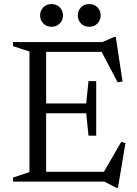

<svg xmlns="http://www.w3.org/2000/svg" viewBox="-20 -872 658 922"><path d="M42.5 0V-19.5L121.5 -45.5V-624.5L42.5 -650.5V-670H472L528 -694.5H536L568.5 -481L545 -476.5L468 -623H201.5V-375H394L405 -482.5H442V-220.5H405L394 -328H201.5V-47H479L562 -190.5L582.5 -185L546.5 29.5H538.5L481 0ZM227.5 -743.5Q203 -743.5 187.8 -759.5Q172.5 -775.5 172.5 -798Q172.5 -820.5 187.8 -836.5Q203 -852.5 227.5 -852.5Q252 -852.5 267.2 -836.5Q282.5 -820.5 282.5 -798Q282.5 -775.5 267.2 -759.5Q252 -743.5 227.5 -743.5ZM408.5 -743.5Q384 -743.5 368.8 -759.5Q353.5 -775.5 353.5 -798Q353.5 -820.5 368.8 -836.5Q384 -852.5 408.5 -852.5Q433 -852.5 448.2 -836.5Q463.5 -820.5 463.5 -798Q463.5 -775.5 448.2 -759.5Q433 -743.5 408.5 -743.5Z"/></svg>

Font: Newsreader Text
Style: Regular
Weight: 400
Designer: Hugues Gentile
Foundry: Production Type
Version: Version 1.002